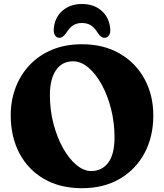

<svg xmlns="http://www.w3.org/2000/svg" viewBox="-20 -946 842 985"><path d="M400 -719Q511.5 -719 593.8 -671.5Q676 -624 721.2 -541.2Q766.5 -458.5 766.5 -353.5Q766.5 -244.5 721.5 -160.5Q676.5 -76.5 594.2 -28.5Q512 19.5 400.5 19.5Q288 19.5 206 -28Q124 -75.5 79.5 -160Q35 -244.5 35 -355Q35 -430.5 60 -496.5Q85 -562.5 132.2 -612.5Q179.5 -662.5 247.2 -690.8Q315 -719 400 -719ZM567.5 -241.5Q567.5 -317 549.8 -387Q532 -457 501.8 -512Q471.5 -567 433.5 -599.2Q395.5 -631.5 355 -631.5Q298 -631.5 267 -585.8Q236 -540 236 -458Q236 -380.5 254.5 -310.5Q273 -240.5 303.5 -186Q334 -131.5 371.8 -100Q409.5 -68.5 448 -68.5Q502.5 -68.5 535 -111.2Q567.5 -154 567.5 -241.5ZM400.5 -828Q373 -828 354 -815.2Q335 -802.5 319.5 -776.5Q302 -752 285.5 -752Q270 -752 262 -764.8Q254 -777.5 256 -798Q260.5 -856.5 300.2 -891Q340 -925.5 400.5 -925.5Q461.5 -925.5 501 -891Q540.5 -856.5 545.5 -798Q547.5 -777.5 539.2 -764.8Q531 -752 515.5 -752Q499 -752 482 -776.5Q466.5 -802.5 447.5 -815.2Q428.5 -828 400.5 -828Z"/></svg>

Font: Fraunces 9pt S100
Style: Bold
Weight: 700
Version: Version 1.000; ttfautohint (v1.8.3)